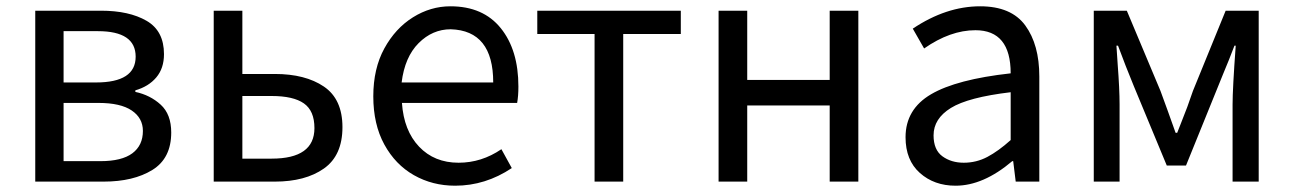

<svg xmlns="http://www.w3.org/2000/svg" viewBox="-20 -577 4110 610"><path d="M309 0H92V-543H301Q390 -543 445.5 -511Q501 -479 501 -405Q501 -360 476.5 -331Q452 -302 410 -290V-285Q457 -275 490.5 -244.5Q524 -214 524 -156Q524 -74 464 -37Q404 0 309 0ZM285 -315Q411 -315 411 -397Q411 -478 291 -478H182V-315ZM299 -65Q367 -65 400.5 -90Q434 -115 434 -161Q434 -202 398.5 -226Q363 -250 293 -250H182V-65Z M853 0H659V-543H750V-342H853Q950 -342 1009 -302Q1068 -262 1068 -173Q1068 -83 1009 -41.5Q950 0 853 0ZM843 -73Q979 -73 979 -170Q979 -225 945.5 -248.5Q912 -272 843 -272H750V-73Z M1426 13Q1354 13 1295 -20.5Q1236 -54 1201 -118Q1166 -182 1166 -271Q1166 -359 1201 -423Q1236 -487 1292 -522Q1348 -557 1411 -557Q1515 -557 1571 -487.5Q1627 -418 1627 -302Q1627 -272 1623 -250H1257Q1263 -162 1311.5 -111Q1360 -60 1437 -60Q1510 -60 1573 -103L1606 -43Q1522 13 1426 13ZM1547 -315Q1547 -480 1412 -484Q1354 -484 1310 -440Q1266 -396 1256 -315Z M1960 0H1869V-469H1687V-543H2143V-469H1960Z M2707 0H2616V-242H2354V0H2263V-543H2354V-323H2616V-543H2707Z M3016 13Q2948 13 2902.5 -27.5Q2857 -68 2857 -141Q2857 -230 2938 -277.5Q3019 -325 3191 -344Q3191 -481 3079 -481Q2999 -481 2916 -423L2880 -486Q2986 -557 3094 -557Q3193 -557 3237.5 -496Q3282 -435 3282 -334V0H3207L3199 -65H3196Q3104 13 3016 13ZM3042 -60Q3082 -60 3117 -78.5Q3152 -97 3191 -132V-284Q3056 -268 3001 -234Q2946 -200 2946 -147Q2946 -101 2974 -80.5Q3002 -60 3042 -60Z M3979 0H3896V-245Q3896 -295 3906 -432H3902Q3885 -387 3866 -342L3748 -51H3687L3582 -304Q3556 -367 3532 -432H3527L3531 -372Q3537 -294 3537 -245V0H3455V-543H3560L3667 -288L3690 -225L3715 -155H3720L3733 -188Q3753 -237 3770 -288L3874 -543H3979Z"/></svg>

Font: Source Han Sans & Saira Hybrid
Style: Regular
Weight: 400
Designer: Ryoko NISHIZUKA 西塚涼子 (kana & ideographs); Paul D. Hunt (Latin, Greek & Cyrillic); Wenlong ZHANG 张文龙 (bopomofo); Sandoll 
Foundry: Adobe Systems Incorporated
Version: Version 1.00;August 2, 2021;FontCreator 13.0.0.2675 64-bit